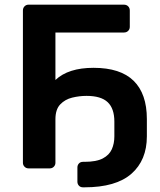

<svg xmlns="http://www.w3.org/2000/svg" viewBox="-20 -720 684 821"><path d="M102 0Q92 0 85 -7Q78 -14 78 -24V-675Q78 -686 85 -693Q92 -700 102 -700H510Q521 -700 528 -693Q535 -686 535 -675V-605Q535 -595 528 -588Q521 -581 510 -581H217V-378Q272 -430 380 -430Q495 -430 551.5 -374.5Q608 -319 608 -211V-137Q608 -35 542 23Q476 81 341 81H335Q324 81 317.5 74Q311 67 311 57V-4Q311 -14 317.5 -21Q324 -28 335 -28H341Q392 -28 419.5 -42.5Q447 -57 458 -81.5Q469 -106 469 -137V-200Q469 -256 440.5 -283Q412 -310 350 -310Q319 -310 288.5 -302.5Q258 -295 237.5 -273.5Q217 -252 217 -210V-24Q217 -14 210 -7Q203 0 193 0Z"/></svg>

Font: Rubik Medium
Style: Regular
Weight: 500
Designer: Hubert and Fischer
Foundry: Hubert and Fischer
Version: Version 2.300; ttfautohint (v1.8.4.7-5d5b);gftools[0.9.30]